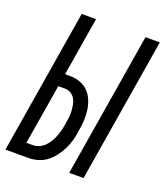

<svg xmlns="http://www.w3.org/2000/svg" viewBox="-141 -827 790 919"><g transform="rotate(20 254.5 -367.5)"><path d="M320 0 441 -735H514L393 0ZM-5 0 116 -735H189L140 -437H163Q191 -437 215.5 -428.5Q240 -420 257.5 -402.5Q275 -385 285 -361Q295 -337 298.5 -311.5Q302 -286 300.5 -258.5Q299 -231 294 -204Q291 -180 284.5 -156Q278 -132 267 -109.5Q256 -87 240.5 -66Q225 -45 204.5 -29.5Q184 -14 160 -7Q136 0 112 0ZM78 -65H111Q128 -65 144 -72.5Q160 -80 172 -92.5Q184 -105 192.5 -120Q201 -135 207 -151Q213 -167 217 -183Q221 -199 223 -215Q226 -231 228 -248Q230 -265 229 -281Q228 -297 225 -313Q222 -329 214.5 -342Q207 -355 193.5 -363.5Q180 -372 163 -372H129Z"/></g></svg>

Font: Iosevka Fixed
Style: Italic
Weight: 400
Italic angle: -9°
Monospace: yes
Designer: Belleve Invis
Foundry: Belleve Invis
Version: Version 33.2.4